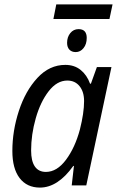

<svg xmlns="http://www.w3.org/2000/svg" viewBox="-20 -840 536 870"><path d="M36 -156Q36 -247 65.5 -337.5Q95 -428 149.5 -487Q204 -546 276 -546Q317 -546 345.5 -523Q374 -500 388 -461H392L419 -536H485L371 0H305L315 -88H312Q242 10 161 10Q102 10 69 -33Q36 -76 36 -156ZM342 -253Q361 -328 361 -382Q361 -424 340.5 -449.5Q320 -475 285 -475Q238 -475 200.5 -426.5Q163 -378 142 -304Q121 -230 121 -158Q121 -110 138 -85.5Q155 -61 188 -61Q238 -61 279 -116Q320 -171 342 -253ZM235 -820H490L476 -754H222ZM284 -646Q284 -672 298.5 -690Q313 -708 336 -708Q373 -708 373 -668Q373 -640 358.5 -622Q344 -604 323 -604Q305 -604 294.5 -615Q284 -626 284 -646Z"/></svg>

Font: Noto Sans UI Narrow
Style: Italic
Weight: 400
Width: 4
Italic angle: -12°
Designer: Monotype Design Team
Foundry: Monotype Imaging Inc.
Version: Version 1.001